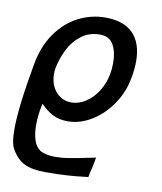

<svg xmlns="http://www.w3.org/2000/svg" viewBox="-86 -623 771 911"><g transform="rotate(10 300.0 -168.0)"><path d="M32 139Q14.5 114 14.5 42Q14.5 -63 52.5 -274Q68 -364.5 112.5 -427.8Q157 -491 218.8 -522.5Q280.5 -554 348 -554Q438 -554 482.8 -507.5Q527.5 -461 527.5 -374.5Q527.5 -336.5 519.5 -295Q507.5 -224.5 467.5 -165.5Q427.5 -106.5 371.2 -72.2Q315 -38 257 -38Q214.5 -38 183.5 -54.2Q152.5 -70.5 125 -99.5Q112.5 -45.5 112.5 5Q112.5 45.5 122.2 76.5Q132 107.5 154 122.5Q180.5 138.5 228 138.5Q258 138.5 292.2 133Q326.5 127.5 374 117.5L419.5 108.5Q418.5 118 415.2 133.5Q412 149 408.5 164.5Q401.5 190.5 399.5 205.5Q342 212.5 298.2 215.2Q254.5 218 193.5 218Q129 218 92.2 199.5Q55.5 181 32 139ZM417 -295Q421.5 -320 421.5 -348.5Q421.5 -401 402 -435.5Q382.5 -470 337.5 -470Q285 -470 247 -440.8Q209 -411.5 187.2 -367.5Q165.5 -323.5 156 -275Q154 -263 154 -248.5Q154 -214.5 167.2 -187.2Q180.5 -160 204.2 -144.5Q228 -129 257.5 -129Q293.5 -129 327 -150.8Q360.5 -172.5 384.5 -210.5Q408.5 -248.5 417 -295Z"/></g></svg>

Font: JuliaMono
Style: Italic
Weight: 400
Italic angle: -9°
Monospace: yes
Designer: cormullion
Foundry: corm
Version: Version 0.057; ttfautohint (v1.8.4)